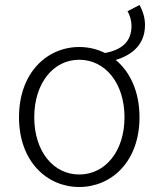

<svg xmlns="http://www.w3.org/2000/svg" viewBox="-20 -735 634 768"><path d="M297 -37C193 -37 117 -130 117 -266C117 -402 193 -496 297 -496C401 -496 478 -402 478 -266C478 -130 401 -37 297 -37ZM490 -690C501 -672 506 -649 506 -631C506 -570 469 -536 400 -523C368 -539 333 -547 297 -547C168 -547 56 -444 56 -266C56 -89 168 13 297 13C426 13 538 -89 538 -266C538 -369 500 -448 443 -495C501 -513 560 -551 560 -635C560 -663 552 -690 538 -715Z"/></svg>

Font: Source Han Sans SC Light
Style: Regular
Weight: 300
Designer: Ryoko NISHIZUKA (kana & ideographs); Paul D. Hunt (Latin, Greek & Cyrillic); Wenlong ZHANG (bopomofo); Sandoll Communica
Foundry: Adobe Systems Incorporated
Version: Version 1.004;PS 1.004;hotconv 1.0.82;makeotf.lib2.5.63406